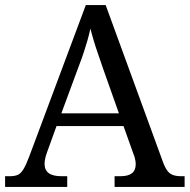

<svg xmlns="http://www.w3.org/2000/svg" viewBox="-20 -734 745 754"><path d="M0 0V-42H19Q39 -42 51 -48Q63 -54 73 -71Q83 -88 95 -120L317 -714H395L621 -95Q629 -74 638 -62.5Q647 -51 660 -46.5Q673 -42 692 -42H705V0H430V-42H453Q483 -42 498 -53.5Q513 -65 513 -90Q513 -96 512 -101.5Q511 -107 509.5 -113.5Q508 -120 505 -127L465 -239H202L164 -134Q161 -126 159 -118Q157 -110 156 -103.5Q155 -97 155 -91Q155 -66 171.5 -54Q188 -42 221 -42H244V0ZM221 -289H447L385 -464Q375 -494 365.5 -521Q356 -548 348.5 -573Q341 -598 335 -622Q330 -598 323.5 -575.5Q317 -553 309 -528.5Q301 -504 289 -473Z"/></svg>

Font: Noto Serif Gujarati
Style: Regular
Weight: 400
Designer: Universal Thirst, Indian Type Foundry and the Monotype Design Team
Foundry: Monotype Imaging Inc.
Version: Version 2.102